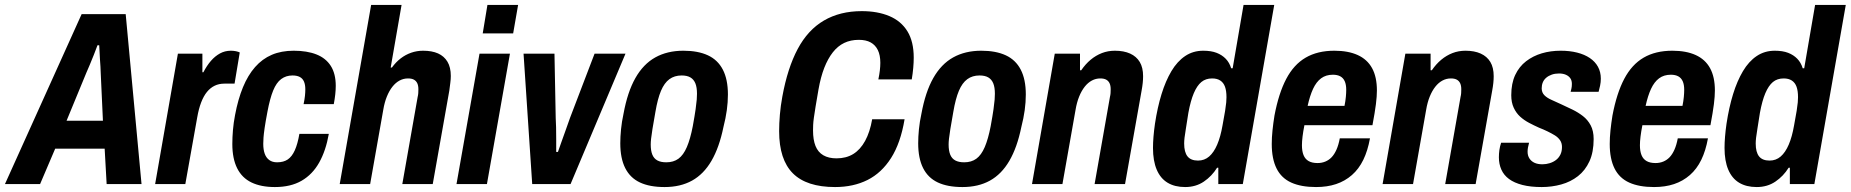

<svg xmlns="http://www.w3.org/2000/svg" viewBox="-61 -744 7480 776"><path d="M-41 0 269 -687H447L511 0H370L362 -143H162L101 0ZM208 -256H355L346 -451Q346 -461 345 -475Q344 -489 343 -504.5Q342 -520 341.5 -534Q341 -548 340 -561H333Q327 -544 318.5 -523Q310 -502 302 -482.5Q294 -463 288 -450Z M566 0 658 -527H757V-452H761Q775 -479 791.5 -498Q808 -517 828 -528Q848 -539 872 -539Q883 -539 892.5 -537Q902 -535 908 -532L887 -406H846Q824 -406 806.5 -397.5Q789 -389 775.5 -372.5Q762 -356 752 -330Q742 -304 736 -269L688 0Z M1050 12Q994 12 955.5 -6.5Q917 -25 897.5 -64Q878 -103 878 -162Q878 -189 880.5 -218.5Q883 -248 889 -279Q901 -343 921 -391.5Q941 -440 970 -473Q999 -506 1037.5 -522.5Q1076 -539 1126 -539Q1180 -539 1218 -524Q1256 -509 1276 -477.5Q1296 -446 1296 -397Q1296 -381 1294 -362.5Q1292 -344 1288 -323H1166Q1170 -342 1171.5 -356.5Q1173 -371 1173 -383Q1173 -402 1167.5 -414.5Q1162 -427 1150.5 -433Q1139 -439 1121 -439Q1095 -439 1075.5 -424.5Q1056 -410 1043 -378Q1030 -346 1020 -293Q1012 -251 1008.5 -226.5Q1005 -202 1004 -188Q1003 -174 1003 -163Q1003 -139 1009 -122.5Q1015 -106 1027.5 -97Q1040 -88 1059 -88Q1085 -88 1102 -99.5Q1119 -111 1130.5 -136.5Q1142 -162 1149 -203H1268Q1256 -135 1229 -87Q1202 -39 1158 -13.5Q1114 12 1050 12Z M1312 0 1439 -724H1562L1518 -471H1523Q1539 -493 1558.5 -508Q1578 -523 1601 -531Q1624 -539 1649 -539Q1685 -539 1709.5 -528Q1734 -517 1747.5 -494.5Q1761 -472 1761 -437Q1761 -424 1759 -409Q1757 -394 1755 -378L1688 0H1565L1627 -352Q1629 -360 1629.5 -367.5Q1630 -375 1630 -383Q1630 -398 1625.5 -407.5Q1621 -417 1612 -422Q1603 -427 1588 -427Q1570 -427 1554 -418.5Q1538 -410 1525 -393.5Q1512 -377 1502.5 -353.5Q1493 -330 1488 -300L1435 0Z M1890 -609 1909 -724H2033L2013 -609ZM1784 0 1877 -527H2000L1907 0Z M2090 0 2055 -527H2180L2185 -267Q2186 -253 2186.5 -229.5Q2187 -206 2187 -179.5Q2187 -153 2187 -130H2194Q2198 -142 2207 -167Q2216 -192 2226 -220Q2236 -248 2243 -268L2342 -527H2467L2245 0Z M2625 12Q2565 12 2525.5 -6.5Q2486 -25 2466 -64.5Q2446 -104 2446 -165Q2446 -191 2449 -221.5Q2452 -252 2459 -284Q2475 -372 2507 -428.5Q2539 -485 2587.5 -512Q2636 -539 2701 -539Q2760 -539 2800 -520.5Q2840 -502 2860.5 -462.5Q2881 -423 2881 -362Q2881 -331 2876.5 -298.5Q2872 -266 2863 -231Q2846 -148 2814.5 -94Q2783 -40 2736 -14Q2689 12 2625 12ZM2632 -88Q2661 -88 2681 -102.5Q2701 -117 2715 -149.5Q2729 -182 2739 -234Q2747 -278 2750.5 -303Q2754 -328 2755 -341.5Q2756 -355 2756 -365Q2756 -391 2749.5 -407Q2743 -423 2729.5 -431Q2716 -439 2694 -439Q2665 -439 2644.5 -424Q2624 -409 2610.5 -377Q2597 -345 2588 -292Q2580 -248 2576 -222.5Q2572 -197 2570.5 -183.5Q2569 -170 2569 -160Q2569 -135 2575.5 -119Q2582 -103 2596 -95.5Q2610 -88 2632 -88Z M3314 12Q3199 12 3143.5 -43.5Q3088 -99 3088 -214Q3088 -245 3091 -280.5Q3094 -316 3101 -354Q3122 -469 3163 -546Q3204 -623 3269 -661Q3334 -699 3422 -699Q3486 -699 3533.5 -679Q3581 -659 3606.5 -617.5Q3632 -576 3632 -511Q3632 -492 3630 -469.5Q3628 -447 3624 -423H3489Q3493 -442 3495 -459Q3497 -476 3497 -490Q3497 -521 3487 -541.5Q3477 -562 3458 -572.5Q3439 -583 3410 -583Q3377 -583 3351 -570.5Q3325 -558 3305 -532.5Q3285 -507 3270.5 -470Q3256 -433 3247 -382Q3240 -342 3235.5 -314.5Q3231 -287 3228.5 -269Q3226 -251 3225.5 -239Q3225 -227 3225 -217Q3225 -179 3235 -154Q3245 -129 3266.5 -116.5Q3288 -104 3320 -104Q3359 -104 3387.5 -121.5Q3416 -139 3435.5 -174.5Q3455 -210 3464 -262H3595Q3579 -166 3540.5 -105.5Q3502 -45 3445 -16.5Q3388 12 3314 12Z M3829 12Q3769 12 3729.5 -6.5Q3690 -25 3670 -64.5Q3650 -104 3650 -165Q3650 -191 3653 -221.5Q3656 -252 3663 -284Q3679 -372 3711 -428.5Q3743 -485 3791.5 -512Q3840 -539 3905 -539Q3964 -539 4004 -520.5Q4044 -502 4064.5 -462.5Q4085 -423 4085 -362Q4085 -331 4080.5 -298.5Q4076 -266 4067 -231Q4050 -148 4018.5 -94Q3987 -40 3940 -14Q3893 12 3829 12ZM3836 -88Q3865 -88 3885 -102.5Q3905 -117 3919 -149.5Q3933 -182 3943 -234Q3951 -278 3954.5 -303Q3958 -328 3959 -341.5Q3960 -355 3960 -365Q3960 -391 3953.5 -407Q3947 -423 3933.5 -431Q3920 -439 3898 -439Q3869 -439 3848.5 -424Q3828 -409 3814.5 -377Q3801 -345 3792 -292Q3784 -248 3780 -222.5Q3776 -197 3774.5 -183.5Q3773 -170 3773 -160Q3773 -135 3779.5 -119Q3786 -103 3800 -95.5Q3814 -88 3836 -88Z M4110 0 4202 -527H4304V-460H4309Q4326 -485 4347 -502.5Q4368 -520 4392.5 -529.5Q4417 -539 4445 -539Q4481 -539 4506.5 -527.5Q4532 -516 4545.5 -493.5Q4559 -471 4559 -436Q4559 -423 4557.5 -408.5Q4556 -394 4553 -378L4486 0H4363L4425 -352Q4427 -360 4427.5 -367.5Q4428 -375 4428 -383Q4428 -398 4423.5 -407.5Q4419 -417 4410 -422Q4401 -427 4386 -427Q4368 -427 4352 -418.5Q4336 -410 4323 -393.5Q4310 -377 4300.5 -353.5Q4291 -330 4286 -300L4233 0Z M4729 12Q4687 12 4658 -5.5Q4629 -23 4614 -58.5Q4599 -94 4599 -146Q4599 -167 4601 -191.5Q4603 -216 4607 -244Q4617 -310 4633.5 -363.5Q4650 -417 4673.5 -456.5Q4697 -496 4729 -517.5Q4761 -539 4802 -539Q4834 -539 4856 -530.5Q4878 -522 4893 -506.5Q4908 -491 4915 -468H4921L4965 -724H5089L4962 0H4863V-66H4858Q4837 -32 4804.5 -10Q4772 12 4729 12ZM4781 -95Q4807 -95 4826 -111.5Q4845 -128 4858.5 -159.5Q4872 -191 4880 -237Q4887 -274 4890.5 -296Q4894 -318 4895 -330Q4896 -342 4896 -351Q4896 -377 4890 -393.5Q4884 -410 4871 -418.5Q4858 -427 4838 -427Q4812 -427 4794.5 -412.5Q4777 -398 4764 -367.5Q4751 -337 4742 -288Q4736 -248 4732 -224.5Q4728 -201 4726.5 -187.5Q4725 -174 4725 -164Q4725 -129 4738.5 -112Q4752 -95 4781 -95Z M5258 12Q5198 12 5158 -6Q5118 -24 5098.5 -63Q5079 -102 5079 -162Q5079 -188 5082 -217Q5085 -246 5090 -277Q5107 -367 5137.5 -425Q5168 -483 5216 -511Q5264 -539 5332 -539Q5388 -539 5426.5 -521.5Q5465 -504 5484.5 -468.5Q5504 -433 5504 -378Q5504 -355 5500 -323Q5496 -291 5486 -238H5211Q5206 -213 5203.5 -192.5Q5201 -172 5201 -157Q5201 -133 5207.5 -117Q5214 -101 5228 -93Q5242 -85 5264 -85Q5281 -85 5295.5 -91Q5310 -97 5321 -108.5Q5332 -120 5340.5 -139Q5349 -158 5354 -185H5476Q5467 -135 5449 -98Q5431 -61 5403 -36.5Q5375 -12 5339 0Q5303 12 5258 12ZM5224 -316H5373Q5377 -336 5378.5 -352.5Q5380 -369 5380 -381Q5380 -402 5374 -415.5Q5368 -429 5356 -435.5Q5344 -442 5326 -442Q5298 -442 5278.5 -427.5Q5259 -413 5246 -385Q5233 -357 5224 -316Z M5527 0 5619 -527H5721V-460H5726Q5743 -485 5764 -502.5Q5785 -520 5809.5 -529.5Q5834 -539 5862 -539Q5898 -539 5923.5 -527.5Q5949 -516 5962.5 -493.5Q5976 -471 5976 -436Q5976 -423 5974.5 -408.5Q5973 -394 5970 -378L5903 0H5780L5842 -352Q5844 -360 5844.5 -367.5Q5845 -375 5845 -383Q5845 -398 5840.5 -407.5Q5836 -417 5827 -422Q5818 -427 5803 -427Q5785 -427 5769 -418.5Q5753 -410 5740 -393.5Q5727 -377 5717.5 -353.5Q5708 -330 5703 -300L5650 0Z M6170 12Q6125 12 6092 3.5Q6059 -5 6038 -20.5Q6017 -36 6007 -58.5Q5997 -81 5997 -108Q5997 -123 5999 -137.5Q6001 -152 6006 -167H6119Q6116 -156 6114.5 -147.5Q6113 -139 6113 -131Q6113 -115 6120.5 -103.5Q6128 -92 6141 -86Q6154 -80 6173 -80Q6188 -80 6202.5 -84.5Q6217 -89 6228 -97.5Q6239 -106 6245.5 -119Q6252 -132 6252 -150Q6252 -166 6244 -177.5Q6236 -189 6223 -197Q6210 -205 6193.5 -213Q6177 -221 6159 -228Q6139 -237 6119 -247.5Q6099 -258 6083 -272.5Q6067 -287 6057 -308.5Q6047 -330 6047 -359Q6047 -407 6063 -441Q6079 -475 6107 -496.5Q6135 -518 6170.5 -528.5Q6206 -539 6247 -539Q6283 -539 6313 -531.5Q6343 -524 6364.5 -509.5Q6386 -495 6397.5 -474Q6409 -453 6409 -426Q6409 -412 6406 -397.5Q6403 -383 6400 -373H6287Q6291 -388 6291.5 -394.5Q6292 -401 6292 -405Q6292 -419 6285.5 -428Q6279 -437 6267.5 -442Q6256 -447 6240 -447Q6224 -447 6211 -442.5Q6198 -438 6188.5 -430Q6179 -422 6174.5 -411Q6170 -400 6170 -387Q6170 -370 6181 -359Q6192 -348 6210.5 -340Q6229 -332 6250 -322Q6272 -312 6294.5 -301Q6317 -290 6336.5 -275Q6356 -260 6368 -237.5Q6380 -215 6380 -182Q6380 -129 6363 -92Q6346 -55 6316.5 -32Q6287 -9 6249 1.5Q6211 12 6170 12Z M6624 12Q6564 12 6524 -6Q6484 -24 6464.5 -63Q6445 -102 6445 -162Q6445 -188 6448 -217Q6451 -246 6456 -277Q6473 -367 6503.5 -425Q6534 -483 6582 -511Q6630 -539 6698 -539Q6754 -539 6792.5 -521.5Q6831 -504 6850.5 -468.5Q6870 -433 6870 -378Q6870 -355 6866 -323Q6862 -291 6852 -238H6577Q6572 -213 6569.5 -192.5Q6567 -172 6567 -157Q6567 -133 6573.5 -117Q6580 -101 6594 -93Q6608 -85 6630 -85Q6647 -85 6661.5 -91Q6676 -97 6687 -108.5Q6698 -120 6706.5 -139Q6715 -158 6720 -185H6842Q6833 -135 6815 -98Q6797 -61 6769 -36.5Q6741 -12 6705 0Q6669 12 6624 12ZM6590 -316H6739Q6743 -336 6744.5 -352.5Q6746 -369 6746 -381Q6746 -402 6740 -415.5Q6734 -429 6722 -435.5Q6710 -442 6692 -442Q6664 -442 6644.5 -427.5Q6625 -413 6612 -385Q6599 -357 6590 -316Z M7039 12Q6997 12 6968 -5.5Q6939 -23 6924 -58.5Q6909 -94 6909 -146Q6909 -167 6911 -191.5Q6913 -216 6917 -244Q6927 -310 6943.5 -363.5Q6960 -417 6983.5 -456.5Q7007 -496 7039 -517.5Q7071 -539 7112 -539Q7144 -539 7166 -530.5Q7188 -522 7203 -506.5Q7218 -491 7225 -468H7231L7275 -724H7399L7272 0H7173V-66H7168Q7147 -32 7114.5 -10Q7082 12 7039 12ZM7091 -95Q7117 -95 7136 -111.5Q7155 -128 7168.5 -159.5Q7182 -191 7190 -237Q7197 -274 7200.5 -296Q7204 -318 7205 -330Q7206 -342 7206 -351Q7206 -377 7200 -393.5Q7194 -410 7181 -418.5Q7168 -427 7148 -427Q7122 -427 7104.5 -412.5Q7087 -398 7074 -367.5Q7061 -337 7052 -288Q7046 -248 7042 -224.5Q7038 -201 7036.5 -187.5Q7035 -174 7035 -164Q7035 -129 7048.5 -112Q7062 -95 7091 -95Z"/></svg>

Font: Archivo Condensed
Style: Bold Italic
Weight: 700
Width: 3
Italic angle: -10°
Designer: Hector Gatti
Foundry: Omnibus-Type
Version: Version 2.001